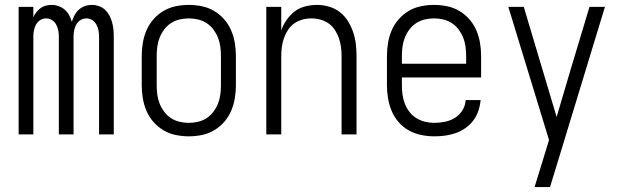

<svg xmlns="http://www.w3.org/2000/svg" viewBox="-20 -548 2540 783"><path d="M56 0V-520H116V-478Q121 -489 128.5 -498.5Q136 -508 145.5 -515Q155 -522 167 -525Q179 -528 191 -528Q205 -528 219 -523Q233 -518 244 -508.5Q255 -499 262 -486Q269 -473 273 -459Q277 -473 284 -486Q291 -499 301.5 -508.5Q312 -518 326 -523Q340 -528 355 -528Q369 -528 383.5 -523Q398 -518 408.5 -508Q419 -498 426 -485Q433 -472 437 -457.5Q441 -443 442.5 -428.5Q444 -414 444 -399V0H384V-399Q384 -412 381.5 -424.5Q379 -437 373 -448Q367 -459 356 -466Q345 -473 332 -473Q319 -473 308 -466Q297 -459 291 -448Q285 -437 282.5 -424.5Q280 -412 280 -399V0H220V-399Q220 -412 217.5 -424.5Q215 -437 209 -448Q203 -459 192 -466Q181 -473 168 -473Q155 -473 144 -466Q133 -459 127 -448Q121 -437 118.5 -424.5Q116 -412 116 -399V0Z M750 8Q723 8 696.5 2.5Q670 -3 647 -16.5Q624 -30 606 -50.5Q588 -71 577.5 -95.5Q567 -120 562.5 -146.5Q558 -173 558 -200V-320Q558 -347 562.5 -373.5Q567 -400 577.5 -424.5Q588 -449 606 -469.5Q624 -490 647 -503.5Q670 -517 696.5 -522.5Q723 -528 750 -528Q777 -528 803.5 -522.5Q830 -517 853 -503.5Q876 -490 894 -469.5Q912 -449 922.5 -424.5Q933 -400 937.5 -373.5Q942 -347 942 -320V-200Q942 -173 937.5 -146.5Q933 -120 922.5 -95.5Q912 -71 894 -50.5Q876 -30 853 -16.5Q830 -3 803.5 2.5Q777 8 750 8ZM750 -47Q769 -47 788 -51.5Q807 -56 823 -66.5Q839 -77 850.5 -92.5Q862 -108 869 -125.5Q876 -143 878.5 -162Q881 -181 881 -200V-320Q881 -339 878.5 -358Q876 -377 869 -394.5Q862 -412 850.5 -427.5Q839 -443 823 -453.5Q807 -464 788 -468.5Q769 -473 750 -473Q731 -473 712 -468.5Q693 -464 677 -453.5Q661 -443 649.5 -427.5Q638 -412 631 -394.5Q624 -377 621.5 -358Q619 -339 619 -320V-200Q619 -181 621.5 -162Q624 -143 631 -125.5Q638 -108 649.5 -92.5Q661 -77 677 -66.5Q693 -56 712 -51.5Q731 -47 750 -47Z M1066 0V-520H1127V-424Q1135 -447 1149 -467Q1163 -487 1182 -501.5Q1201 -516 1225 -522Q1249 -528 1273 -528Q1297 -528 1321.5 -521Q1346 -514 1365.5 -499Q1385 -484 1398.5 -462.5Q1412 -441 1420 -417.5Q1428 -394 1431 -369.5Q1434 -345 1434 -320V0H1373V-320Q1373 -339 1370.5 -357Q1368 -375 1362 -392.5Q1356 -410 1345.5 -426Q1335 -442 1320 -452.5Q1305 -463 1287 -468Q1269 -473 1250 -473Q1231 -473 1213 -468Q1195 -463 1180 -452.5Q1165 -442 1154.5 -426Q1144 -410 1138 -392.5Q1132 -375 1129.5 -357Q1127 -339 1127 -320V0Z M1751 8Q1725 8 1698 2.5Q1671 -3 1647.5 -16Q1624 -29 1606 -49.5Q1588 -70 1577.5 -95Q1567 -120 1562.5 -146.5Q1558 -173 1558 -200V-320Q1558 -347 1562.5 -373.5Q1567 -400 1577.5 -424.5Q1588 -449 1606 -469.5Q1624 -490 1647 -503.5Q1670 -517 1696.5 -522.5Q1723 -528 1750 -528Q1777 -528 1803.5 -522.5Q1830 -517 1853 -503.5Q1876 -490 1894 -469.5Q1912 -449 1922.5 -424.5Q1933 -400 1937.5 -373.5Q1942 -347 1942 -320V-232H1619V-200Q1619 -181 1621.5 -162Q1624 -143 1631 -125Q1638 -107 1650 -91.5Q1662 -76 1678.5 -66Q1695 -56 1713.5 -51.5Q1732 -47 1751 -47Q1773 -47 1795 -51.5Q1817 -56 1835.5 -67.5Q1854 -79 1866 -98.5Q1878 -118 1879 -140H1940Q1938 -118 1931 -96.5Q1924 -75 1910.5 -57Q1897 -39 1878.5 -26Q1860 -13 1839 -5.5Q1818 2 1796 5Q1774 8 1751 8ZM1619 -288H1881V-320Q1881 -339 1878.5 -358Q1876 -377 1869 -394.5Q1862 -412 1850.5 -427.5Q1839 -443 1823 -453.5Q1807 -464 1788 -468.5Q1769 -473 1750 -473Q1731 -473 1712 -468.5Q1693 -464 1677 -453.5Q1661 -443 1649.5 -427.5Q1638 -412 1631 -394.5Q1624 -377 1621.5 -358Q1619 -339 1619 -320Z M2160 215Q2168 188 2176.5 161.5Q2185 135 2193 108L2219 23L2053 -520H2116L2250 -71L2304 -254L2384 -520H2447L2257 104L2223 215Z"/></svg>

Font: Iosevka Custom Light
Style: Regular
Weight: 300
Monospace: yes
Designer: Belleve Invis
Foundry: Belleve Invis
Version: Version 27.3.5